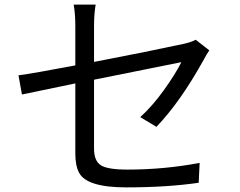

<svg xmlns="http://www.w3.org/2000/svg" viewBox="-20 -793 1040 831"><path d="M306 -432 75 -384 60 -467Q122 -475 306 -510V-681Q306 -732 299 -773H394Q387 -732 387 -681V-525Q631 -572 774 -603Q810 -611 827 -621L886 -575Q875 -560 862 -535Q760 -351 657 -244L587 -286Q639 -333 689 -402.5Q739 -472 765 -524Q732 -518 387 -448V-150Q387 -97 416 -78Q445 -59 532 -59Q691 -59 844 -88L840 -2Q703 18 526 18Q355 18 322 -46Q306 -76 306 -129Z"/></svg>

Font: Swei Fan Sans CJK TC
Style: Regular
Weight: 400
Version: Version 2.130